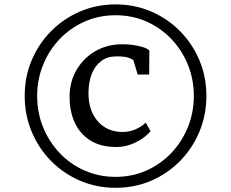

<svg xmlns="http://www.w3.org/2000/svg" viewBox="-20 -936 1076 894"><path d="M95 -489.5Q95 -578.5 127.5 -655.5Q160 -732.5 218 -791Q276 -849.5 353 -882.5Q430 -915.5 518 -915.5Q607 -915.5 683.8 -882.5Q760.5 -849.5 818.2 -791Q876 -732.5 908.5 -655.5Q941 -578.5 941 -489.5Q941 -400.5 908.5 -322.8Q876 -245 818.2 -186.2Q760.5 -127.5 683.8 -94.5Q607 -61.5 518 -61.5Q430 -61.5 353 -94.5Q276 -127.5 218 -186.2Q160 -245 127.5 -322.8Q95 -400.5 95 -489.5ZM153 -489.5Q153 -411.5 180.8 -343.5Q208.5 -275.5 258 -223.2Q307.5 -171 374.2 -141.8Q441 -112.5 518 -112.5Q595.5 -112.5 661.8 -142Q728 -171.5 777.5 -223.5Q827 -275.5 854.8 -343.8Q882.5 -412 882.5 -489.5Q882.5 -566.5 854.8 -634.8Q827 -703 777.5 -754.8Q728 -806.5 661.8 -835.8Q595.5 -865 518 -865Q440.5 -865 374 -835.5Q307.5 -806 258 -754.2Q208.5 -702.5 180.8 -634.2Q153 -566 153 -489.5ZM521 -251.5Q449.5 -251.5 401 -281.8Q352.5 -312 328.2 -364.8Q304 -417.5 304 -485Q304 -554.5 336 -609.8Q368 -665 423.5 -697.5Q479 -730 550.5 -730Q572 -730 597.5 -726.8Q623 -723.5 644.5 -717Q666 -710.5 675.5 -701L674.5 -589H621L601 -656Q591.5 -663.5 574 -668.5Q556.5 -673.5 521.5 -673.5Q480.5 -673.5 451.8 -652.2Q423 -631 407.5 -592.5Q392 -554 392 -502.5Q392 -420 435.8 -370.8Q479.5 -321.5 550.5 -321.5Q583 -321.5 611 -333.8Q639 -346 658.5 -365L681 -325.5Q667 -308 642.8 -291Q618.5 -274 587.2 -262.8Q556 -251.5 521 -251.5Z"/></svg>

Font: Merriweather 28pt Medium
Style: Regular
Weight: 500
Version: Version 2.100